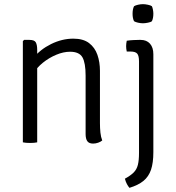

<svg xmlns="http://www.w3.org/2000/svg" viewBox="-20 -685 846 924"><path d="M122 -493Q146 -493 152.5 -480.8Q159 -468.5 159 -445V0Q145.5 3 125 3Q103.5 3 90 0V-487L96 -493ZM461 -93Q461 -69 463.2 -47.2Q465.5 -25.5 472 -9Q464.5 -2.5 452.2 1.8Q440 6 428 6Q408.5 6 400.2 -5.5Q392 -17 392 -40V-321Q392 -382 376.8 -409Q361.5 -436 317 -436Q285.5 -436 250.8 -421.5Q216 -407 186.2 -383Q156.5 -359 140 -330V-405Q172.5 -446.5 225.5 -472.8Q278.5 -499 333 -499Q380.5 -499 408.5 -477.8Q436.5 -456.5 448.8 -421.2Q461 -386 461 -344ZM718 47.5Q718 98.5 706.8 131.8Q695.5 165 670.5 185.5Q645.5 206 603 219Q596.5 211.5 590.8 200.8Q585 190 581 175Q608.5 160 623.2 145.2Q638 130.5 643.5 108.5Q649 86.5 649 51V-389Q649 -417 640.2 -427Q631.5 -437 608 -437H590Q587 -450.5 587 -463Q587 -470 587.8 -475.8Q588.5 -481.5 590 -489Q606.5 -491.5 623 -492.2Q639.5 -493 649 -493H657Q685.5 -493 701.8 -474.8Q718 -456.5 718 -424ZM618 -619Q618 -641 625 -655Q632 -659.5 644.5 -662.2Q657 -665 668 -665Q678 -665 691.5 -662.2Q705 -659.5 711 -655Q714 -649 716 -638.5Q718 -628 718 -619Q718 -597 711 -583Q706 -578.5 692 -575.8Q678 -573 668 -573Q657 -573 644.5 -575.8Q632 -578.5 625 -583Q618 -597 618 -619Z"/></svg>

Font: Signika Negative Light Light
Style: Regular
Weight: 300
Version: Version 2.001